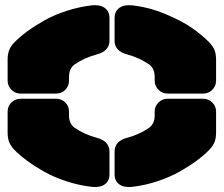

<svg xmlns="http://www.w3.org/2000/svg" viewBox="-20 -726 875 751"><path d="M250 -425.8V-411.1Q250 -389.6 235.4 -374.8Q220.7 -359.9 199.2 -359.9H61Q39.6 -359.9 24.7 -374.8Q9.8 -389.6 9.8 -411.1V-491.2Q9.8 -514.6 15.9 -530Q22 -545.4 36.1 -560.1Q56.6 -581.1 85.2 -602.3Q113.8 -623.5 152.1 -645.3Q190.4 -667 239.5 -683.1Q288.6 -699.2 338.9 -705.1Q371.6 -708.5 389.9 -694.8Q408.2 -681.2 408.2 -655.8V-566.9Q408.2 -526.4 358.9 -513.2Q309.6 -500 272 -474.1Q250 -458 250 -425.8ZM585 -411.1V-425.8Q585 -458 563 -474.1Q524.9 -500.5 477.1 -513.2Q428.2 -525.9 428.2 -566.9V-655.8Q428.2 -681.2 446.3 -694.8Q464.4 -708.5 497.1 -705.1Q563 -697.8 627 -671.1Q690.9 -644.5 730.5 -616.9Q770 -589.4 798.8 -560.1Q813 -545.4 819.1 -530Q825.2 -514.6 825.2 -491.2V-411.1Q825.2 -389.6 810.3 -374.8Q795.4 -359.9 773.9 -359.9H636.2Q614.7 -359.9 599.9 -374.8Q585 -389.6 585 -411.1ZM250 -289.1V-273.9Q250 -242.2 272 -226.1Q309.6 -200.2 358.9 -187Q408.2 -173.8 408.2 -132.8V-43.9Q408.2 -18.6 390.1 -5.1Q372.1 8.3 338.9 4.9Q288.6 -1 239.5 -17.1Q190.4 -33.2 152.1 -54.9Q113.8 -76.7 85.2 -97.9Q56.6 -119.1 36.1 -140.1Q22 -154.8 15.9 -170.2Q9.8 -185.5 9.8 -209V-289.1Q9.8 -310.5 24.7 -325.2Q39.6 -339.8 61 -339.8H199.2Q220.7 -339.8 235.4 -325.2Q250 -310.5 250 -289.1ZM585 -273.9V-289.1Q585 -310.5 599.9 -325.2Q614.7 -339.8 636.2 -339.8H773.9Q795.4 -339.8 810.3 -325.2Q825.2 -310.5 825.2 -289.1V-209Q825.2 -185.5 819.1 -170.2Q813 -154.8 798.8 -140.1Q778.3 -119.1 749.8 -97.9Q721.2 -76.7 682.9 -54.9Q644.5 -33.2 595.9 -17.1Q547.4 -1 497.1 4.9Q464.4 8.3 446.3 -5.1Q428.2 -18.6 428.2 -43.9V-132.8Q428.2 -174.3 477.1 -187Q524.9 -199.7 563 -226.1Q585 -242.2 585 -273.9Z"/></svg>

Font: Nastup Soft
Style: Regular
Weight: 400
Designer: Maksym Kobuzan
Foundry: Zakznak
Version: Version 1.020;hotconv 1.0.109;makeotfexe 2.5.65596